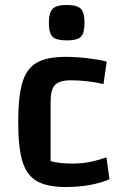

<svg xmlns="http://www.w3.org/2000/svg" viewBox="-20 -739 492 770"><path d="M53 -250Q53 -353 70 -409Q87 -465 128 -488Q169 -511 244 -511Q285 -511 331.5 -505.5Q378 -500 408 -492L395 -402Q329 -417 265 -417Q219 -417 201 -398.5Q183 -380 183 -335V-93Q214 -83 273 -83Q305 -83 335.5 -88.5Q366 -94 407 -108L419 -20Q345 11 244 11Q169 11 128 -12.5Q87 -36 70 -91.5Q53 -147 53 -250ZM176 -647Q176 -689 191.5 -704Q207 -719 248 -719Q289 -719 304 -704Q319 -689 319 -647Q319 -606 304.5 -591.5Q290 -577 248 -577Q206 -577 191 -591.5Q176 -606 176 -647Z"/></svg>

Font: Changa Medium
Style: Regular
Weight: 500
Designer: Eduardo Rodriguez Tunni
Foundry: Eduardo Rodriguez Tunni
Version: Version 2.002; ttfautohint (v1.5) -l 8 -r 50 -G 150 -x 14 -H